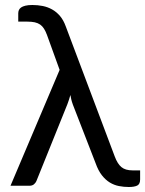

<svg xmlns="http://www.w3.org/2000/svg" viewBox="-20 -743 580 768"><path d="M540.5 -61.5V-25.5Q540.5 -6.5 529 -0.8Q517.5 5 495 5Q475 5 455.8 1.2Q436.5 -2.5 419.2 -13Q402 -23.5 387.5 -42Q373 -60.5 362.5 -90L271.5 -324.5Q267.5 -335.5 265.2 -345Q263 -354.5 261.5 -363Q259 -354 256.2 -345Q253.5 -336 249.5 -326L125.5 -18.5Q122.5 -11.5 115.8 -5.8Q109 0 97.5 0H22L218.5 -463.5L168 -603Q162.5 -618 156 -628.2Q149.5 -638.5 140.5 -644.8Q131.5 -651 119 -653.8Q106.5 -656.5 89 -656.5H53V-689.5Q53 -696.5 55.5 -702.5Q58 -708.5 64.2 -713Q70.5 -717.5 81.5 -720.2Q92.5 -723 109.5 -723Q131 -723 151 -719Q171 -715 188.5 -705.2Q206 -695.5 220 -679Q234 -662.5 243 -637.5L439 -117Q450 -87.5 465.8 -74.5Q481.5 -61.5 510 -61.5Z"/></svg>

Font: Lato
Style: Regular
Weight: 400
Designer: Lukasz Dziedzic with Adam Twardoch and Botio Nikoltchev
Foundry: tyPoland Lukasz Dziedzic
Version: Version 2.015; 2015-08-06; http://www.latofonts.com/